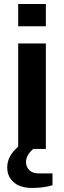

<svg xmlns="http://www.w3.org/2000/svg" viewBox="-20 -744 320 959"><path d="M70.8 -612.8V-724.1H209V-612.8ZM140.1 194.8Q107.4 194.8 80.6 185.3Q53.7 175.8 34.9 151.9Q16.1 127.9 16.1 92.8Q16.1 34.7 70.8 -11.2V-526.9H209V0H146Q109.9 30.8 109.9 65.9Q109.9 89.4 126.2 105.7Q142.6 122.1 172.9 122.1H242.2V181.2Q197.3 194.8 140.1 194.8Z"/></svg>

Font: Archivo Expanded SemiBold
Style: Regular
Weight: 600
Width: 7
Designer: Hector Gatti
Foundry: Omnibus-Type
Version: Version 2.001